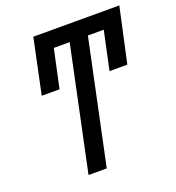

<svg xmlns="http://www.w3.org/2000/svg" viewBox="-130 -818 842 921"><g transform="rotate(-20 291.0 -357.0)"><path d="M165 0 298 -630H217L175 -434H84L143 -714H582L521 -434H430L472 -630H391L258 0Z"/></g></svg>

Font: Noto Sans ExtraCondensed Medium
Style: Italic
Weight: 500
Width: 2
Italic angle: -12°
Designer: Monotype Design Team
Foundry: Monotype Imaging Inc.
Version: Version 2.013; ttfautohint (v1.8.4.7-5d5b)